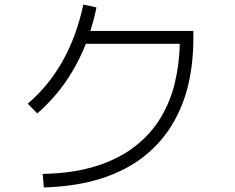

<svg xmlns="http://www.w3.org/2000/svg" viewBox="-20 -807 1040 850"><path d="M174 23 169 -37Q307 -40 408 -72.5Q509 -105 579 -160Q649 -215 692 -287Q735 -359 754.5 -442Q774 -525 776 -613H360Q287 -428 145 -305L103 -348Q289 -507 349 -787L407 -774Q396 -720 380 -670H836V-630Q836 -532 815 -438.5Q794 -345 747 -263.5Q700 -182 623 -119Q546 -56 435 -19Q324 18 174 23Z"/></svg>

Font: Murecho Light
Style: Regular
Weight: 300
Designer: Neil Summerour
Foundry: Positype
Version: Version 1.010; ttfautohint (v1.8.3)